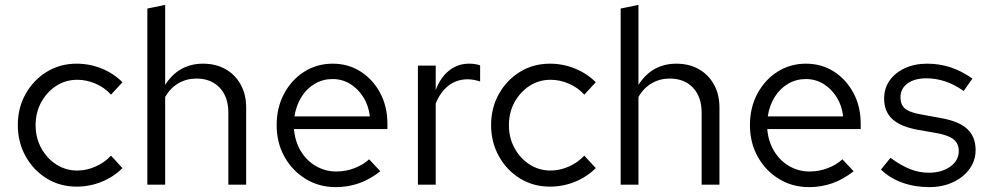

<svg xmlns="http://www.w3.org/2000/svg" viewBox="-20 -757 4055 787"><path d="M294 8Q226 8 171.5 -25.5Q117 -59 85 -116.5Q53 -174 53 -244Q53 -315 85 -372Q117 -429 171.5 -462.5Q226 -496 294 -496Q348 -496 397 -476Q446 -456 482 -420L435 -369Q409 -398 372 -414Q335 -430 297 -430Q249 -430 210.5 -405Q172 -380 149 -338Q126 -296 126 -244Q126 -192 149 -150Q172 -108 210.5 -83Q249 -58 297 -58Q335 -58 372 -74.5Q409 -91 435 -119L482 -68Q446 -32 397 -12Q348 8 294 8Z M584 0V-722L657 -737V-409Q685 -453 724 -474.5Q763 -496 812 -496Q865 -496 904.5 -473.5Q944 -451 966.5 -410.5Q989 -370 989 -316V0H916V-295Q916 -360 880.5 -397.5Q845 -435 785 -435Q745 -435 712 -416Q679 -397 657 -360V0Z M1356.3 10Q1287.9 10 1233.1 -23.5Q1178.2 -57 1146.1 -114.4Q1114 -171.8 1114 -243.9Q1114 -316 1144.5 -373Q1175 -430 1227 -463Q1279 -496 1343.5 -496Q1408 -496 1458.5 -463.5Q1509 -431 1538.5 -375.5Q1568 -319.9 1568 -250V-228H1185Q1189 -178 1212.5 -138.5Q1236 -99 1274.5 -76.5Q1313 -54 1359 -54Q1396.6 -54 1432.3 -67.5Q1468 -81 1493 -104L1539 -55Q1497 -22 1452 -6Q1407 10 1356.3 10ZM1187 -280H1496Q1491 -324 1469.5 -358.5Q1448 -393 1415.4 -413Q1382.8 -433 1343 -433Q1303.4 -433 1270.2 -413.5Q1237 -394 1215.5 -359.5Q1194 -325 1187 -280Z M1693 0V-488H1766V-388Q1785 -439 1820.5 -467.5Q1856 -496 1902 -496Q1915 -496 1926 -494.5Q1937 -493 1948 -489V-423Q1936 -427 1922.5 -429.5Q1909 -432 1897 -432Q1852 -432 1818.5 -406Q1785 -380 1766 -333V0Z M2234 8Q2166 8 2111.5 -25.5Q2057 -59 2025 -116.5Q1993 -174 1993 -244Q1993 -315 2025 -372Q2057 -429 2111.5 -462.5Q2166 -496 2234 -496Q2288 -496 2337 -476Q2386 -456 2422 -420L2375 -369Q2349 -398 2312 -414Q2275 -430 2237 -430Q2189 -430 2150.5 -405Q2112 -380 2089 -338Q2066 -296 2066 -244Q2066 -192 2089 -150Q2112 -108 2150.5 -83Q2189 -58 2237 -58Q2275 -58 2312 -74.5Q2349 -91 2375 -119L2422 -68Q2386 -32 2337 -12Q2288 8 2234 8Z M2524 0V-722L2597 -737V-409Q2625 -453 2664 -474.5Q2703 -496 2752 -496Q2805 -496 2844.5 -473.5Q2884 -451 2906.5 -410.5Q2929 -370 2929 -316V0H2856V-295Q2856 -360 2820.5 -397.5Q2785 -435 2725 -435Q2685 -435 2652 -416Q2619 -397 2597 -360V0Z M3296.3 10Q3227.9 10 3173.1 -23.5Q3118.2 -57 3086.1 -114.4Q3054 -171.8 3054 -243.9Q3054 -316 3084.5 -373Q3115 -430 3167 -463Q3219 -496 3283.5 -496Q3348 -496 3398.5 -463.5Q3449 -431 3478.5 -375.5Q3508 -319.9 3508 -250V-228H3125Q3129 -178 3152.5 -138.5Q3176 -99 3214.5 -76.5Q3253 -54 3299 -54Q3336.6 -54 3372.3 -67.5Q3408 -81 3433 -104L3479 -55Q3437 -22 3392 -6Q3347 10 3296.3 10ZM3127 -280H3436Q3431 -324 3409.5 -358.5Q3388 -393 3355.4 -413Q3322.8 -433 3283 -433Q3243.4 -433 3210.2 -413.5Q3177 -394 3155.5 -359.5Q3134 -325 3127 -280Z M3789 10Q3729 10 3678 -8.5Q3627 -27 3591 -62L3630 -110Q3674 -78 3711 -63.5Q3748 -49 3787 -49Q3840 -49 3875 -74Q3910 -99 3910 -138Q3910 -168 3889.5 -185Q3869 -202 3822 -211L3742 -225Q3671 -238 3637.5 -269Q3604 -300 3604 -353Q3604 -395 3626.5 -427Q3649 -459 3689 -477.5Q3729 -496 3780 -496Q3830 -496 3875 -481.5Q3920 -467 3966 -435L3930 -384Q3892 -411 3854 -423.5Q3816 -436 3777 -436Q3729 -436 3700 -415Q3671 -394 3671 -358Q3671 -328 3689.5 -312Q3708 -296 3755 -288L3837 -273Q3911 -260 3945 -228Q3979 -196 3979 -142Q3979 -99 3954 -64.5Q3929 -30 3886 -10Q3843 10 3789 10Z"/></svg>

Font: Red Hat Text VF
Style: Regular
Weight: 300
Designer: Pentagram, MCKL
Foundry: Pentagram, MCKL
Version: Version 1.023